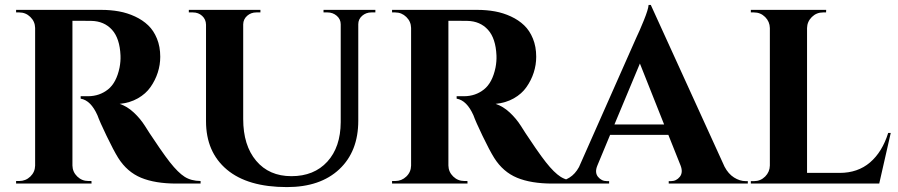

<svg xmlns="http://www.w3.org/2000/svg" viewBox="-20 -740 3621 774"><path d="M44.9 -700.2H388.2Q425.8 -700.2 459.5 -694.1Q493.2 -688 524.2 -673.6Q555.2 -659.2 577.4 -637.9Q599.6 -616.7 612.8 -584.2Q626 -551.8 626 -511.2Q626 -478.5 616 -447.5Q606 -416.5 586.9 -389.2Q567.9 -361.8 535.6 -343.5Q503.4 -325.2 462.4 -321.3Q492.2 -311.5 518.8 -286.9Q545.4 -262.2 564 -232.9Q567.4 -227.1 582.8 -203.4Q598.1 -179.7 623.3 -143.3Q648.4 -106.9 665 -85.9Q698.2 -43.9 724.4 -27.3Q750.5 -10.7 788.6 -10.3V0H691.4Q605.5 0 548.8 -23.4Q492.2 -46.9 456.5 -103.5Q438 -133.3 409.9 -191.7Q381.8 -250 373 -274.9Q346.2 -335.4 305.2 -342.3V-352.1H335.9Q381.3 -352.5 415.3 -379.4Q449.2 -406.2 461.9 -467.3Q466.8 -492.7 465.8 -516.1Q462.9 -585.4 431.4 -620.1Q399.9 -654.8 348.1 -655.8Q333.5 -656.2 304.9 -656.2Q276.4 -656.2 272 -656.2V-72.8Q272.5 -46.9 291.3 -28.6Q310.1 -10.3 336.4 -10.3H348.6L349.1 0H44.9V-10.3H57.6Q83.5 -10.3 102.3 -28.3Q121.1 -46.4 121.6 -72.3V-627.4Q121.1 -653.3 102.3 -671.6Q83.5 -689.9 57.6 -689.9H44.9Z M1284.2 -700.2H1493.2V-689.9H1477.1Q1455.6 -689.9 1439.9 -676.3Q1424.3 -662.6 1424.3 -642.6V-253.4Q1424.3 -129.4 1347.7 -57.6Q1271 14.2 1136.7 14.2Q978.5 14.2 894.5 -56.4Q810.5 -127 810.5 -251.5V-640.6Q810.1 -662.1 794.9 -676Q779.8 -689.9 757.8 -689.9H741.2V-700.2H1029.8V-689.9H1013.2Q991.7 -689.9 976.3 -676.3Q960.9 -662.6 960.4 -642.1V-260.3Q960.4 -153.8 1012.7 -91.8Q1064.9 -29.8 1154.8 -29.8Q1246.1 -29.8 1299.6 -88.4Q1353 -147 1353.5 -247.6V-642.1Q1353.5 -662.6 1337.6 -676.3Q1321.8 -689.9 1300.3 -689.9H1284.2Z M1560.5 -700.2H1903.8Q1941.4 -700.2 1975.1 -694.1Q2008.8 -688 2039.8 -673.6Q2070.8 -659.2 2093 -637.9Q2115.2 -616.7 2128.4 -584.2Q2141.6 -551.8 2141.6 -511.2Q2141.6 -478.5 2131.6 -447.5Q2121.6 -416.5 2102.5 -389.2Q2083.5 -361.8 2051.3 -343.5Q2019 -325.2 1978 -321.3Q2007.8 -311.5 2034.4 -286.9Q2061 -262.2 2079.6 -232.9Q2083 -227.1 2098.4 -203.4Q2113.8 -179.7 2138.9 -143.3Q2164.1 -106.9 2180.7 -85.9Q2213.9 -43.9 2240 -27.3Q2266.1 -10.7 2304.2 -10.3V0H2207Q2121.1 0 2064.5 -23.4Q2007.8 -46.9 1972.2 -103.5Q1953.6 -133.3 1925.5 -191.7Q1897.5 -250 1888.7 -274.9Q1861.8 -335.4 1820.8 -342.3V-352.1H1851.6Q1897 -352.5 1930.9 -379.4Q1964.8 -406.2 1977.5 -467.3Q1982.4 -492.7 1981.4 -516.1Q1978.5 -585.4 1947 -620.1Q1915.5 -654.8 1863.8 -655.8Q1849.1 -656.2 1820.6 -656.2Q1792 -656.2 1787.6 -656.2V-72.8Q1788.1 -46.9 1806.9 -28.6Q1825.7 -10.3 1852.1 -10.3H1864.3L1864.7 0H1560.5V-10.3H1573.2Q1599.1 -10.3 1617.9 -28.3Q1636.7 -46.4 1637.2 -72.3V-627.4Q1636.7 -653.3 1617.9 -671.6Q1599.1 -689.9 1573.2 -689.9H1560.5Z M2603.5 -720.2 2900.9 -67.9Q2916 -39.1 2939.2 -24.4Q2962.4 -9.8 2986.3 -9.8H2994.6V0H2675.8V-9.8H2684.6Q2706.5 -9.8 2720.5 -27.3Q2734.4 -44.9 2723.6 -72.8L2674.3 -196.3H2439.5L2388.2 -72.8Q2376.5 -44.9 2390.6 -27.3Q2404.8 -9.8 2426.8 -9.8H2435.5V0H2221.2V-9.8H2230Q2252.9 -9.8 2275.9 -24.2Q2298.8 -38.6 2314 -66.4L2545.4 -588.9Q2557.6 -613.8 2575.4 -657.7Q2593.3 -701.7 2594.7 -720.2ZM2457 -238.3H2657.2L2559.6 -483.9Z M3560.5 -204.1H3570.8L3524.4 0H3006.8V-9.8H3019.5Q3045.9 -9.8 3064.5 -28.3Q3083 -46.9 3083.5 -72.8V-627Q3083 -652.8 3064.5 -671.4Q3045.9 -689.9 3019.5 -689.9H3006.8V-700.2H3310.5L3310.1 -689.9H3297.9Q3271.5 -689.9 3252.7 -671.4Q3233.9 -652.8 3233.4 -627V-43H3364.7Q3438 -43 3487.3 -85.2Q3536.6 -127.4 3560.5 -204.1Z"/></svg>

Font: Cinzel Decorative Bold
Style: Regular
Weight: 700
Designer: Natanael Gama
Version: Version 1.001;PS 001.001;hotconv 1.0.56;makeotf.lib2.0.21325